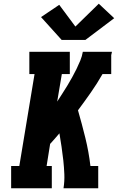

<svg xmlns="http://www.w3.org/2000/svg" viewBox="-20 -1014 640 1034"><path d="M40 0V-120H84L166 -615H138V-735H356V-615H313L288 -467Q302 -489 316 -510.5Q330 -532 343 -553.5Q356 -575 368.5 -597.5Q381 -620 392 -642.5Q403 -665 412.5 -688Q422 -711 426 -735H583Q582 -730 581 -726Q580 -722 579 -717V-615H532Q503 -564 469 -515.5Q435 -467 400 -420Q421 -347 439.5 -272Q458 -197 467 -120H509V0H322Q328 -38 326.5 -75.5Q325 -113 321 -150Q317 -187 311.5 -223.5Q306 -260 300 -296Q288 -282 275.5 -267.5Q263 -253 250 -239L231 -120H259V0ZM440 -799H312L201 -922L299 -988L386 -871L512 -994L595 -916Z"/></svg>

Font: Iosevka Curly Slab HvEx
Style: Italic
Weight: 900
Width: 7
Italic angle: -9°
Monospace: yes
Designer: Belleve Invis
Foundry: Belleve Invis
Version: Version 11.1.0; ttfautohint (v1.8.3)